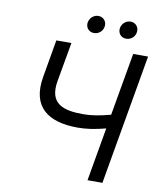

<svg xmlns="http://www.w3.org/2000/svg" viewBox="-93 -941 859 1016"><g transform="rotate(10 336.5 -433.0)"><path d="M347 -265C393 -265 439 -272 497 -287L447 0H527L649 -700H569L510 -363C454 -348 409 -340 364 -340C257 -340 177 -363 200 -491L237 -700H156L121 -498C92 -332 188 -265 347 -265ZM341 -773C367 -771 391 -789 395 -815C400 -841 383 -864 357 -866C331 -868 308 -849 303 -823C299 -797 315 -775 341 -773ZM514 -773C540 -771 564 -789 568 -815C573 -841 556 -864 530 -866C504 -868 481 -849 476 -823C472 -797 488 -775 514 -773Z"/></g></svg>

Font: Fixel Display
Style: Italic
Weight: 400
Italic angle: -10°
Designer: AlfaBravo + MacPaw
Foundry: Kyrylo Tkachov, Marchela Mozhyna, Serhii Makarenko, Maria Weinstein, Zakhar Kryvoshyya
Version: Version 1.210;Glyphs 3.2 (3217)